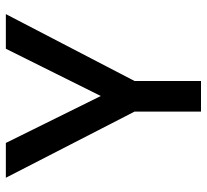

<svg xmlns="http://www.w3.org/2000/svg" viewBox="-45 -645 690 640"><g transform="rotate(-90 300.0 -325.0)"><path d="M248 -221.5 27.5 -650.5H143.5L300 -334L457.5 -650.5H573L350 -221.5V0H248Z"/></g></svg>

Font: Overused Grotesk Medium
Style: Regular
Weight: 525
Version: Version 0.004